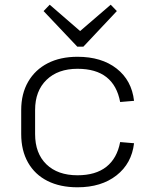

<svg xmlns="http://www.w3.org/2000/svg" viewBox="-20 -788 641 815"><path d="M309 7Q235 7 181.5 -20Q128 -47 99 -98Q70 -149 70 -219V-321Q70 -390 99.5 -441Q129 -492 182.5 -519.5Q236 -547 309 -547Q411 -547 475 -497Q539 -447 549 -360L490 -355Q477 -425 432 -460.5Q387 -496 309 -496Q226 -496 177.5 -449Q129 -402 129 -321V-219Q129 -137 177 -90.5Q225 -44 309 -44Q386 -44 431.5 -80Q477 -116 490 -185L549 -180Q539 -94 474.5 -43.5Q410 7 309 7ZM476 -741 334 -590H308L165 -741L191 -768L333 -645H307L450 -768Z"/></svg>

Font: Pathway Extreme 28pt ExtraLight
Style: Regular
Weight: 250
Designer: Eduardo Rodriguez Tunni
Foundry: Eduardo Rodriguez Tunni
Version: Version 1.001;gftools[0.9.26]